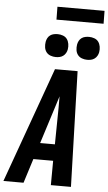

<svg xmlns="http://www.w3.org/2000/svg" viewBox="-91 -1174 686 1218"><g transform="rotate(5 252.0 -565.5)"><path d="M-21 0 243 -735H387L409 0H281L282 -155H156L107 0ZM190 -260H284L287 -490Q287 -509 287 -528Q287 -547 287 -566Q281 -547 275 -528Q269 -509 263 -490ZM441 -812Q424 -812 407.5 -818Q391 -824 381 -837Q371 -850 368.5 -867.5Q366 -885 369 -903Q371 -915 377 -926.5Q383 -938 393.5 -945.5Q404 -953 416.5 -955.5Q429 -958 441 -958Q458 -958 474.5 -952Q491 -946 500.5 -933Q510 -920 513 -902.5Q516 -885 513 -867Q511 -855 504.5 -843.5Q498 -832 487.5 -824.5Q477 -817 465 -814.5Q453 -812 441 -812ZM241 -812Q224 -812 207.5 -818Q191 -824 181 -837Q171 -850 168.5 -867.5Q166 -885 169 -903Q171 -915 177 -926.5Q183 -938 193.5 -945.5Q204 -953 216.5 -955.5Q229 -958 241 -958Q258 -958 274.5 -952Q291 -946 300.5 -933Q310 -920 313 -902.5Q316 -885 313 -867Q311 -855 304.5 -843.5Q298 -832 287.5 -824.5Q277 -817 265 -814.5Q253 -812 241 -812ZM225 -1049 224 -1131H524L525 -1049Z"/></g></svg>

Font: Iosevka Extrabold
Style: Italic
Weight: 800
Italic angle: -9°
Monospace: yes
Designer: Belleve Invis
Foundry: Belleve Invis
Version: Version 32.5.0; ttfautohint (v1.8.4)